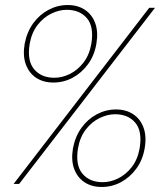

<svg xmlns="http://www.w3.org/2000/svg" viewBox="-20 -731 638 763"><path d="M34 0 573 -700H596L56 0ZM384 12Q344 12 315.5 -7Q287 -26 274.5 -60.5Q262 -95 270 -142Q279 -189 304 -223.5Q329 -258 365 -277Q401 -296 441 -296Q481 -296 509.5 -277Q538 -258 550.5 -223.5Q563 -189 555 -142Q547 -95 521.5 -60.5Q496 -26 460.5 -7Q425 12 384 12ZM192 -403Q152 -403 123.5 -422Q95 -441 82.5 -475.5Q70 -510 78 -557Q87 -604 112 -638.5Q137 -673 173 -692Q209 -711 249 -711Q289 -711 317.5 -692Q346 -673 358.5 -638.5Q371 -604 363 -557Q355 -510 329.5 -475.5Q304 -441 268.5 -422Q233 -403 192 -403ZM388 -7Q419 -7 449.5 -22Q480 -37 503.5 -67Q527 -97 535 -142Q546 -210 517.5 -243.5Q489 -277 437 -277Q407 -277 376 -262Q345 -247 321.5 -217Q298 -187 290 -142Q279 -75 307.5 -41Q336 -7 388 -7ZM196 -422Q227 -422 257.5 -437Q288 -452 311.5 -482Q335 -512 343 -557Q354 -625 325.5 -658.5Q297 -692 245 -692Q215 -692 184 -677Q153 -662 129.5 -632Q106 -602 98 -557Q87 -490 115.5 -456Q144 -422 196 -422Z"/></svg>

Font: DM Sans 36pt Thin
Style: Italic
Weight: 250
Italic angle: -10°
Designer: Colophon Foundry, Jonny Pinhorn
Foundry: Colophon Foundry
Version: Version 4.004;gftools[0.9.30]